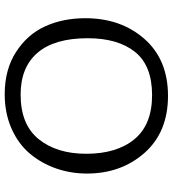

<svg xmlns="http://www.w3.org/2000/svg" viewBox="20 -724 717 796"><g transform="rotate(90 378.0 -326.5)"><path d="M700 -329Q700 -262 679 -201.5Q658 -141 618 -93Q578 -45 514 -16.5Q450 12 371 12Q269 12 196 -35Q123 -82 89.5 -156Q56 -230 56 -322Q56 -470 142 -567.5Q228 -665 378 -665Q528 -665 614 -568Q700 -471 700 -329ZM373 -54Q497 -54 557.5 -129Q618 -204 618 -326Q618 -453 557.5 -526Q497 -599 375 -599Q252 -599 195.5 -528Q139 -457 139 -332Q139 -195 199 -124.5Q259 -54 373 -54Z"/></g></svg>

Font: Quattrocento Sans
Style: Regular
Weight: 400
Designer: Pablo Impallari
Foundry: Pablo Impallari, Igino Marini, Brenda Gallo
Version: Version 2.000